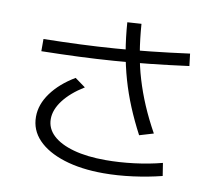

<svg xmlns="http://www.w3.org/2000/svg" viewBox="-88 -900 1176 1039"><g transform="rotate(10 500.0 -380.0)"><path d="M544 36Q420 36 327 6.5Q234 -23 183 -76Q132 -129 132 -202Q132 -270 178.5 -333.5Q225 -397 307 -446L365 -404Q292 -359 252.5 -307Q213 -255 213 -204Q213 -152 253 -114.5Q293 -77 367 -56.5Q441 -36 543 -36Q618 -36 699 -46Q780 -56 852 -75L863 -5Q788 14 704.5 25Q621 36 544 36ZM699 -200Q661 -272 632 -342Q603 -412 582.5 -483.5Q562 -555 549 -631Q536 -707 530 -791L607 -796Q613 -714 625 -641Q637 -568 657.5 -499.5Q678 -431 707 -363Q736 -295 776 -223ZM99 -623Q206 -625 301.5 -629Q397 -633 490.5 -640Q584 -647 683 -657.5Q782 -668 894 -683L902 -616Q789 -601 689.5 -590.5Q590 -580 495.5 -573Q401 -566 304 -562Q207 -558 99 -556Z"/></g></svg>

Font: M PLUS 2
Style: Regular
Weight: 400
Designer: Coji Morishita
Foundry: UNDERFOREST DESIGN
Version: Version 1.001